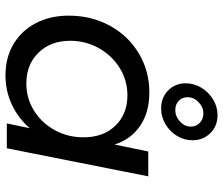

<svg xmlns="http://www.w3.org/2000/svg" viewBox="-78 -750 833 718"><g transform="rotate(90 339.0 -391.5)"><path d="M39 -232Q39 -316 76.5 -385Q114 -454 180 -493.5Q246 -533 326 -533Q400 -533 450.5 -499Q501 -465 521 -403L547 -529H640L535 0H442L460 -86Q423 -43 372 -19Q321 5 262 5Q196 5 145.5 -25Q95 -55 67 -108.5Q39 -162 39 -232ZM494 -287Q494 -361 450.5 -406Q407 -451 337 -451Q281 -451 234.5 -422Q188 -393 160.5 -344Q133 -295 133 -237Q133 -164 177.5 -118.5Q222 -73 293 -73Q348 -73 394 -101.5Q440 -130 467 -179Q494 -228 494 -287ZM505 -694Q505 -663 488.5 -636Q472 -609 444.5 -593Q417 -577 386 -577Q345 -577 318.5 -603.5Q292 -630 292 -669Q292 -700 308.5 -727.5Q325 -755 352.5 -771.5Q380 -788 411 -788Q452 -788 478.5 -761Q505 -734 505 -694ZM344 -676Q344 -656 357.5 -643Q371 -630 392 -630Q416 -630 435 -647.5Q454 -665 454 -688Q454 -708 440 -721.5Q426 -735 405 -735Q381 -735 362.5 -717Q344 -699 344 -676Z"/></g></svg>

Font: Gontserrat
Style: Italic
Weight: 400
Italic angle: -11.3°
Designer: Julieta Ulanovsky
Foundry: Julieta Ulanovsky
Version: Version 6.001